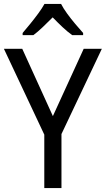

<svg xmlns="http://www.w3.org/2000/svg" viewBox="-20 -964 542 984"><path d="M251 -369 409 -714H502L295 -277V0H207V-274L0 -714H94ZM293 -944Q304 -922 324 -894.5Q344 -867 366 -841Q388 -815 406 -795V-784H350Q326 -801 300.5 -825Q275 -849 250 -875Q224 -849 199 -825Q174 -801 151 -784H96V-795Q114 -816 135.5 -842.5Q157 -869 176.5 -895.5Q196 -922 208 -944Z"/></svg>

Font: Noto Sans Thai SemCond
Style: Regular
Weight: 400
Width: 4
Designer: Monotype Design Team
Foundry: Monotype Imaging Inc.
Version: Version 2.002; ttfautohint (v1.8.4.7-5d5b)